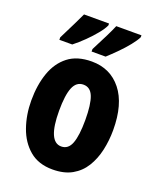

<svg xmlns="http://www.w3.org/2000/svg" viewBox="-143 -854 787 952"><g transform="rotate(20 250.5 -378.0)"><path d="M466 -276Q466 -221 454.5 -169.5Q443 -118 418 -77.5Q393 -37 351.5 -13.5Q310 10 249 10Q175 10 127.5 -30Q80 -70 57 -135.5Q34 -201 34 -276Q34 -358 56.5 -422Q79 -486 126.5 -523Q174 -560 251 -560Q349 -560 407.5 -486.5Q466 -413 466 -276ZM181 -275Q181 -112 251 -112Q288 -112 303.5 -153Q319 -194 319 -276Q319 -358 303.5 -398Q288 -438 251 -438Q214 -438 197.5 -398Q181 -358 181 -275ZM437 -756Q428 -737 405.5 -709Q383 -681 355.5 -653.5Q328 -626 306 -606H232V-619Q258 -669 277 -707.5Q296 -746 304 -766H437ZM266 -756Q257 -736 235 -709Q213 -682 185.5 -655Q158 -628 130 -606H62V-619Q88 -670 106.5 -708.5Q125 -747 134 -766H266Z"/></g></svg>

Font: Noto Sans Lao ExtraCondensed ExtraBold
Style: Regular
Weight: 800
Width: 2
Designer: Monotype Design Team
Foundry: Monotype Imaging Inc.
Version: Version 2.003; ttfautohint (v1.8.4.7-5d5b)